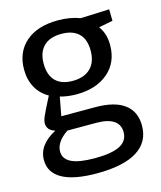

<svg xmlns="http://www.w3.org/2000/svg" viewBox="-116 -624 796 948"><g transform="rotate(-15 282.0 -150.0)"><path d="M338 -78Q436 -78 486.5 -40.5Q537 -3 537 69Q537 153 467.5 196.5Q398 240 262 240Q144 240 84.5 206.5Q25 173 25 109Q25 31 117 -17Q76 -30 76 -65Q76 -79 85.5 -101Q95 -123 131 -193Q90 -216 68 -256Q46 -296 46 -348Q46 -437 105.5 -488.5Q165 -540 270 -540Q333 -540 382 -521L529 -527L530 -468L458 -454Q488 -415 488 -356Q488 -267 427 -215Q366 -163 265 -163Q221 -163 182 -174L164 -78ZM147 -351Q147 -293 177 -262.5Q207 -232 264 -232Q323 -232 355.5 -263.5Q388 -295 388 -354Q388 -412 357.5 -441.5Q327 -471 269 -471Q210 -471 178.5 -440Q147 -409 147 -351ZM441 77Q441 38 411 18Q381 -2 322 -2H175Q113 40 113 89Q113 127 151.5 146Q190 165 271 165Q358 165 399.5 143.5Q441 122 441 77Z"/></g></svg>

Font: Bitter Pro Medium
Style: Regular
Weight: 500
Designer: Sol Matas, and Bitter project Authors
Foundry: Sol Matas
Version: Version 1.010